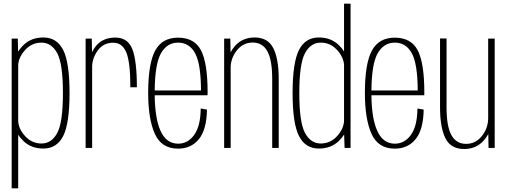

<svg xmlns="http://www.w3.org/2000/svg" viewBox="-20 -805 2767 1045"><path d="M43.5 220V-595H77L78.5 -524Q89 -541.5 107 -559Q149.5 -601 215.5 -601Q289.5 -601 324 -532.8Q358.5 -464.5 358.5 -298.5Q358.5 -133 324 -64.8Q289.5 3.5 215.5 3.5Q149.5 3.5 107 -38Q89 -55 79 -72.5V220ZM79 -146.5Q81 -104 115.5 -65.5Q152.5 -24 205.5 -24Q260.5 -24 291.5 -81.2Q322.5 -138.5 322.5 -298.5Q322.5 -458 291.5 -515.5Q260.5 -573 205.5 -573Q152.5 -573 115.5 -531.5Q81 -492.5 79 -450.5Z M689.5 -330Q689.5 -466.5 667.5 -519.5Q645.5 -572.5 596.5 -572.5Q542.5 -572.5 512 -530Q483 -490 481.5 -444.5V0H446V-595H479.5L481 -521Q490 -540.5 504.5 -557.5Q542 -600.5 607.5 -600.5Q676 -600.5 700.5 -537Q725 -473.5 725 -330Z M949 4Q859 4 822.8 -76.5Q786.5 -157 786.5 -299Q786.5 -459 824.5 -529.5Q862.5 -600 949 -600Q1038 -600 1074 -531Q1110 -462 1110 -301Q1110 -293.5 1109.5 -286.5H822Q823.5 -160 853.5 -93.5Q885 -23 949.5 -23Q1002.5 -23 1037 -70.8Q1071.5 -118.5 1072.5 -214.5L1106.5 -208.5Q1104.5 -98.5 1062.2 -47.2Q1020 4 949 4ZM822 -312.5H1074Q1073.5 -456 1042.5 -514Q1011 -573 949 -573Q888.5 -573 855 -513Q823.5 -455.5 822 -312.5Z M1200 0V-595H1233.5L1235 -520Q1244.5 -538.5 1259 -555Q1300 -601 1366 -601Q1438.5 -601 1467.8 -542.2Q1497 -483.5 1497 -375.5V0H1461.5V-377Q1461.5 -478 1435.2 -525.8Q1409 -573.5 1355 -573.5Q1303 -573.5 1269 -530.5Q1239.5 -493.5 1235.5 -446V0Z M1855.5 0 1853 -73Q1842.5 -55.5 1824.5 -38Q1782 3.5 1715.5 3.5Q1642 3.5 1607.2 -64.8Q1572.5 -133 1572.5 -298.5Q1572.5 -464.5 1607.2 -532.8Q1642 -601 1715.5 -601Q1782 -601 1824.5 -559Q1842 -542 1852.5 -525V-785H1888V0ZM1852.5 -145.5V-451.5Q1850 -493 1816 -531.5Q1779 -573 1726 -573Q1671 -573 1640 -515.5Q1609 -458 1609 -298.5Q1609 -139 1640 -81.5Q1671 -24 1726 -24Q1779 -24 1816 -65.5Q1850 -104 1852.5 -145.5Z M2128.5 4Q2038.5 4 2002.2 -76.5Q1966 -157 1966 -299Q1966 -459 2004 -529.5Q2042 -600 2128.5 -600Q2217.5 -600 2253.5 -531Q2289.5 -462 2289.5 -301Q2289.5 -293.5 2289 -286.5H2001.5Q2003 -160 2033 -93.5Q2064.5 -23 2129 -23Q2182 -23 2216.5 -70.8Q2251 -118.5 2252 -214.5L2286 -208.5Q2284 -98.5 2241.8 -47.2Q2199.5 4 2128.5 4ZM2001.5 -312.5H2253.5Q2253 -456 2222 -514Q2190.5 -573 2128.5 -573Q2068 -573 2034.5 -513Q2003 -455.5 2001.5 -312.5Z M2639 0 2637.5 -75.5Q2628 -57 2612.5 -40Q2572 6 2506 6Q2433.5 6 2404.2 -52.8Q2375 -111.5 2375 -220V-595.5H2410.5V-218.5Q2410.5 -117.5 2436.8 -69.8Q2463 -22 2517 -22Q2569 -22 2603 -65Q2635.5 -105.5 2637 -159V-595H2672.5V0Z"/></svg>

Font: Anybody ExtraLight
Style: Regular
Weight: 200
Designer: Tyler Finck
Foundry: Etcetera Type Company
Version: Version 1.010; ttfautohint (v1.8.3) -l 8 -r 50 -G 200 -x 14 